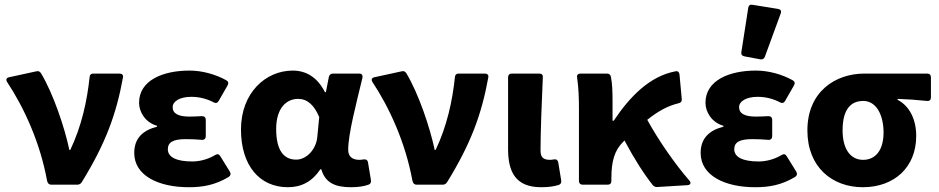

<svg xmlns="http://www.w3.org/2000/svg" viewBox="-20 -784 3984 815"><path d="M9.8 -436.5C83 -326.2 150.4 -177.7 179.7 -17.6C181.6 -5.9 188.5 0 197.3 0H307.6C315.4 0 322.3 -2.9 327.1 -10.7C427.7 -173.8 473.6 -298.8 502 -455.1C503.9 -465.8 498 -471.7 487.3 -471.7H376C366.2 -471.7 361.3 -466.8 360.4 -457C349.6 -354.5 326.2 -248 278.3 -147.5H274.4C254.9 -241.2 206.1 -386.7 154.3 -472.7C149.4 -480.5 143.6 -483.4 134.8 -481.4L18.6 -456.1C7.8 -454.1 3.9 -446.3 9.8 -436.5Z M549.8 -134.8C549.8 -38.1 653.3 10.7 781.2 10.7C839.8 10.7 892.6 2 951.2 -33.2C959 -39.1 960.9 -45.9 956.1 -54.7L915 -121.1C910.2 -129.9 902.3 -131.8 893.6 -126C859.4 -105.5 823.2 -98.6 795.9 -98.6C728.5 -98.6 692.4 -117.2 692.4 -150.4C692.4 -180.7 715.8 -193.4 768.6 -193.4C791 -193.4 814.5 -192.4 836.9 -190.4C847.7 -189.5 853.5 -196.3 853.5 -206.1V-275.4C853.5 -285.2 847.7 -291 836.9 -291C819.3 -290 800.8 -289.1 784.2 -289.1C737.3 -289.1 712.9 -301.8 712.9 -329.1C712.9 -354.5 744.1 -373 792 -373C824.2 -373 857.4 -365.2 886.7 -349.6C895.5 -344.7 903.3 -346.7 908.2 -355.5L946.3 -421.9C951.2 -430.7 949.2 -438.5 940.4 -443.4C894.5 -468.8 837.9 -484.4 784.2 -484.4C671.9 -484.4 570.3 -443.4 570.3 -347.7C570.3 -309.6 595.7 -264.6 646.5 -250V-246.1C587.9 -231.4 549.8 -198.2 549.8 -134.8Z M1002.9 -234.4C1002.9 -81.1 1082 10.7 1202.1 10.7C1259.8 10.7 1305.7 -13.7 1339.8 -65.4H1343.8C1360.4 -8.8 1401.4 10.7 1469.7 10.7C1501 10.7 1525.4 6.8 1543.9 0C1552.7 -2.9 1555.7 -9.8 1554.7 -18.6L1542 -94.7C1540 -105.5 1533.2 -108.4 1523.4 -107.4C1517.6 -106.4 1511.7 -105.5 1505.9 -105.5C1479.5 -105.5 1458 -116.2 1458 -148.4C1458 -215.8 1493.2 -348.6 1518.6 -454.1C1520.5 -464.8 1515.6 -471.7 1504.9 -471.7H1393.6C1384.8 -471.7 1377.9 -466.8 1376 -458L1363.3 -392.6H1359.4C1327.1 -457 1278.3 -484.4 1222.7 -484.4C1107.4 -484.4 1002.9 -389.6 1002.9 -234.4ZM1327.1 -205.1C1323.2 -150.4 1281.2 -106.4 1237.3 -106.4C1184.6 -106.4 1152.3 -145.5 1152.3 -236.3C1152.3 -328.1 1198.2 -364.3 1245.1 -364.3C1285.2 -364.3 1313.5 -337.9 1335 -287.1Z M1560.5 -436.5C1633.8 -326.2 1701.2 -177.7 1730.5 -17.6C1732.4 -5.9 1739.3 0 1748 0H1858.4C1866.2 0 1873 -2.9 1877.9 -10.7C1978.5 -173.8 2024.4 -298.8 2052.7 -455.1C2054.7 -465.8 2048.8 -471.7 2038.1 -471.7H1926.8C1917 -471.7 1912.1 -466.8 1911.1 -457C1900.4 -354.5 1877 -248 1829.1 -147.5H1825.2C1805.7 -241.2 1756.8 -386.7 1705.1 -472.7C1700.2 -480.5 1694.3 -483.4 1685.5 -481.4L1569.3 -456.1C1558.6 -454.1 1554.7 -446.3 1560.5 -436.5Z M2136.7 -151.4C2136.7 -53.7 2168.9 10.7 2277.3 10.7C2310.5 10.7 2333 6.8 2351.6 1C2360.4 -2 2363.3 -8.8 2362.3 -17.6L2349.6 -94.7C2347.7 -104.5 2340.8 -109.4 2331.1 -107.4C2325.2 -106.4 2320.3 -105.5 2315.4 -105.5C2288.1 -105.5 2274.4 -114.3 2274.4 -145.5C2274.4 -217.8 2279.3 -349.6 2284.2 -456.1C2285.2 -465.8 2279.3 -471.7 2269.5 -471.7H2152.3C2142.6 -471.7 2136.7 -465.8 2136.7 -456.1Z M2906.2 -17.6C2844.7 -87.9 2773.4 -191.4 2727.5 -275.4C2776.4 -314.5 2816.4 -335 2860.4 -345.7C2870.1 -347.7 2875 -353.5 2874 -363.3L2864.3 -467.8C2863.3 -477.5 2857.4 -483.4 2847.7 -481.4C2738.3 -460.9 2654.3 -375 2585 -271.5H2580.1V-354.5C2580.1 -392.6 2579.1 -429.7 2573.2 -458C2571.3 -466.8 2565.4 -471.7 2556.6 -471.7H2444.3C2433.6 -471.7 2427.7 -465.8 2429.7 -455.1C2436.5 -409.2 2437.5 -359.4 2437.5 -326.2V-15.6C2437.5 -5.9 2443.4 0 2453.1 0H2559.6C2569.3 0 2575.2 -5.9 2575.2 -15.6V-28.3C2575.2 -99.6 2588.9 -146.5 2625 -181.6L2630.9 -187.5C2672.9 -108.4 2713.9 -44.9 2751 2C2756.8 7.8 2762.7 10.7 2770.5 9.8L2898.4 2C2911.1 1 2915 -7.8 2906.2 -17.6Z M3156.2 -751 3127 -563.5C3125 -552.7 3129.9 -546.9 3139.6 -544.9L3207 -532.2C3215.8 -530.3 3223.6 -534.2 3226.6 -543L3293.9 -726.6C3297.9 -737.3 3293.9 -744.1 3283.2 -746.1L3173.8 -763.7C3164.1 -765.6 3158.2 -761.7 3156.2 -751ZM2954.1 -134.8C2954.1 -38.1 3057.6 10.7 3185.5 10.7C3244.1 10.7 3296.9 2 3355.5 -33.2C3363.3 -39.1 3365.2 -45.9 3360.4 -54.7L3319.3 -121.1C3314.5 -129.9 3306.6 -131.8 3297.9 -126C3263.7 -105.5 3227.5 -98.6 3200.2 -98.6C3132.8 -98.6 3096.7 -117.2 3096.7 -150.4C3096.7 -180.7 3120.1 -193.4 3172.9 -193.4C3195.3 -193.4 3218.8 -192.4 3241.2 -190.4C3252 -189.5 3257.8 -196.3 3257.8 -206.1V-275.4C3257.8 -285.2 3252 -291 3241.2 -291C3223.6 -290 3205.1 -289.1 3188.5 -289.1C3141.6 -289.1 3117.2 -301.8 3117.2 -329.1C3117.2 -354.5 3148.4 -373 3196.3 -373C3228.5 -373 3261.7 -365.2 3291 -349.6C3299.8 -344.7 3307.6 -346.7 3312.5 -355.5L3350.6 -421.9C3355.5 -430.7 3353.5 -438.5 3344.7 -443.4C3298.8 -468.8 3242.2 -484.4 3188.5 -484.4C3076.2 -484.4 2974.6 -443.4 2974.6 -347.7C2974.6 -309.6 3000 -264.6 3050.8 -250V-246.1C2992.2 -231.4 2954.1 -198.2 2954.1 -134.8Z M3407.2 -230.5C3407.2 -74.2 3512.7 10.7 3642.6 10.7C3774.4 10.7 3869.1 -72.3 3869.1 -207C3869.1 -277.3 3840.8 -334 3790 -360.4V-364.3C3836.9 -362.3 3869.1 -360.4 3915 -355.5C3925.8 -354.5 3931.6 -360.4 3931.6 -370.1V-456.1C3931.6 -465.8 3925.8 -471.7 3916 -471.7H3649.4C3525.4 -471.7 3407.2 -394.5 3407.2 -230.5ZM3730.5 -221.7C3730.5 -147.5 3697.3 -105.5 3643.6 -105.5C3590.8 -105.5 3556.6 -150.4 3556.6 -230.5C3556.6 -319.3 3590.8 -355.5 3644.5 -355.5C3700.2 -355.5 3730.5 -294.9 3730.5 -221.7Z"/></svg>

Font: Ed Sans Neue
Style: Bold
Weight: 700
Designer: Stephen Hutchings
Version: Version 1.004;PS 001.004;hotconv 1.0.88;makeotf.lib2.5.64775